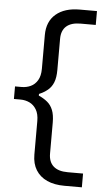

<svg xmlns="http://www.w3.org/2000/svg" viewBox="-59 -804 523 959"><g transform="rotate(5 202.0 -324.0)"><path d="M301.5 117Q250.5 117 214.2 100.5Q178 84 158.2 52.2Q138.5 20.5 138.5 -25Q138.5 -42 138.5 -58.8Q138.5 -75.5 138.5 -92.2Q138.5 -109 138.5 -126Q138.5 -143 138.5 -159.8Q138.5 -176.5 138.5 -193.5Q138.5 -229 125.2 -251Q112 -273 91 -283Q70 -293 45.5 -293H12.5V-356H45.5Q70 -356 91 -365.8Q112 -375.5 125.2 -397.5Q138.5 -419.5 138.5 -455.5Q138.5 -472.5 138.5 -489.2Q138.5 -506 138.5 -523Q138.5 -540 138.5 -556.8Q138.5 -573.5 138.5 -590.5Q138.5 -607.5 138.5 -624.5Q138.5 -692.5 182 -729.5Q225.5 -766.5 301.5 -766.5H387.5V-697Q364 -697 344.5 -697Q325 -697 311.5 -697Q264.5 -697 240.2 -675.5Q216 -654 216 -612.5V-456.5Q216 -417.5 206.2 -393.5Q196.5 -369.5 178.2 -354.5Q160 -339.5 135 -329V-320.5Q160 -309.5 178.2 -294.5Q196.5 -279.5 206.2 -255.2Q216 -231 216 -192V-37Q216 4.5 240.2 26.2Q264.5 48 311.5 48Q324.5 48 344 48Q363.5 48 389 48V117Z"/></g></svg>

Font: Commissioner Thin
Style: Regular
Weight: 400
Version: Version 1.000